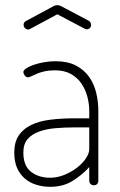

<svg xmlns="http://www.w3.org/2000/svg" viewBox="-20 -714 463 740"><path d="M97 -603Q95 -602 93 -601Q91 -600 89 -600Q82 -600 76.5 -605.5Q71 -611 71 -619Q71 -628 80 -633L184 -689Q192 -694 201 -694Q210 -694 218 -689L322 -634Q331 -629 331 -617Q331 -610 326 -605.5Q321 -601 314 -601Q312 -601 309.5 -602Q307 -603 305 -604L201 -659ZM194 -478Q240 -478 271.5 -462Q303 -446 322.5 -419Q342 -392 350.5 -357.5Q359 -323 359 -286V-18Q359 -10 354.5 -5Q350 0 342 0Q334 0 329 -5Q324 -10 324 -18V-70Q298 -41 261 -17.5Q224 6 174 6Q145 6 119.5 -2Q94 -10 75 -26.5Q56 -43 45.5 -67.5Q35 -92 35 -126Q35 -166 52 -191.5Q69 -217 99.5 -232Q130 -247 173 -252.5Q216 -258 268 -258H324V-286Q324 -314 316.5 -342Q309 -370 293.5 -392.5Q278 -415 253 -429Q228 -443 192 -443Q169 -443 151.5 -439Q134 -435 121.5 -429.5Q109 -424 100.5 -420Q92 -416 88 -416Q80 -416 75 -423.5Q70 -431 70 -436Q70 -443 81 -450.5Q92 -458 109.5 -464Q127 -470 149 -474Q171 -478 194 -478ZM324 -223H269Q230 -223 194.5 -220Q159 -217 131 -207Q103 -197 86.5 -178Q70 -159 70 -126Q70 -75 99.5 -52Q129 -29 173 -29Q201 -29 228 -40Q255 -51 276.5 -67.5Q298 -84 311 -103.5Q324 -123 324 -139Z"/></svg>

Font: AkaAcidDosis
Style: ExtraLight
Weight: 250
Designer: Edgar Tolentino, Pablo Impallari, Igino Marini, Aka-Acid
Foundry: Edgar Tolentino, Pablo Impallari, Igino Marini, Aka-Acid
Version: Version 1.007